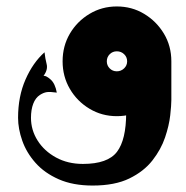

<svg xmlns="http://www.w3.org/2000/svg" viewBox="-20 -360 576 595"><path d="M267 215Q206 215 161.9 195.5Q117.7 176 89.9 144.5Q62 113 49 76Q36 39 36 5Q36 -61 59 -113.5Q82 -166 118 -198Q120 -179 124.5 -161.5Q129 -144 115 -125Q123 -126 137 -113.5Q151 -101 156 -73Q135 -76 125 -74.5Q115 -73 104 -66Q90 -57 83 -38.5Q76 -20 76 5Q76 43 96.5 75.5Q117 108 153.5 128Q190 148 237 148Q314 148 342.5 110.5Q371 73 371 -10V-78L511 -170V-50Q511 -34 507.5 -2.5Q504 29 491.5 66Q479 103 452.5 137Q426 171 381 193Q336 215 267 215ZM342 0Q295.7 0 257.4 -23Q219 -46 196.5 -84.5Q174 -123 174 -170Q174 -217.3 196.5 -255.7Q219 -294 257.4 -317Q295.7 -340 342 -340Q388.7 -340 426.8 -317Q465 -294 488 -255.7Q511 -217.3 511 -170Q511 -123 488 -84.5Q465 -46 426.8 -23Q388.7 0 342 0ZM342 -139Q355 -139 364.5 -148Q374 -157 374 -170Q374 -183 364.7 -192Q355.4 -201 342 -201Q329 -201 320 -192Q311 -183 311 -170Q311 -157 320 -148Q329 -139 342 -139Z"/></svg>

Font: Reem Kufi Fun
Style: Regular
Weight: 400
Designer: Khaled Hosny
Version: Version 1.005